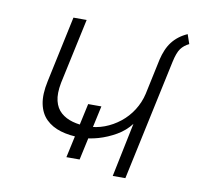

<svg xmlns="http://www.w3.org/2000/svg" viewBox="-64 -578 663 644"><g transform="rotate(10 268.0 -256.0)"><path d="M360 0H403L491 -411Q498 -444 508.5 -458Q519 -472 536 -480L525 -512Q509 -505 496 -495Q483 -485 473.5 -472.5Q464 -460 457.5 -444.5Q451 -429 447 -412L421 -290Q414 -260 397.5 -234Q381 -208 357 -189Q333 -170 305 -159.5Q277 -149 247 -149Q220 -149 196.5 -155.5Q173 -162 156.5 -176.5Q140 -191 134 -215.5Q128 -240 135 -277L183 -500H138L90 -275Q80 -229 86.5 -197Q93 -165 113 -145.5Q133 -126 163 -117Q193 -108 230 -108Q260 -108 291 -117Q322 -126 350.5 -142.5Q379 -159 398 -184ZM237 -223 196 -35H241L282 -223Z"/></g></svg>

Font: Advent Pro Light
Style: Italic
Weight: 300
Italic angle: -12°
Version: Version 3.000